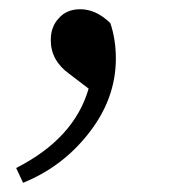

<svg xmlns="http://www.w3.org/2000/svg" viewBox="-20 -155 369 416"><path d="M30 241 15 209Q141 145 172 37L130 5Q90 -24 90 -68Q90 -97 107 -115Q124 -135 154 -135Q188 -135 219 -105Q231 -70 231 -28Q231 62 168 139Q112 208 30 241Z"/></svg>

Font: GenRyuMin TW M
Style: Regular
Weight: 500
Version: Version 1.501;PS 1;hotconv 16.6.51;makeotf.lib2.5.65220